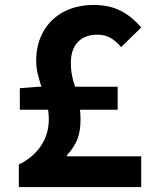

<svg xmlns="http://www.w3.org/2000/svg" viewBox="-20 -755 630 775"><path d="M177 -273Q177 -313 165 -353Q160 -370 155 -381Q140 -425 133 -453.5Q126 -482 126 -509Q126 -577 155.5 -628.5Q185 -680 237.5 -707.5Q290 -735 359 -735Q420 -735 466 -712Q512 -689 550 -644L469 -565Q448 -590 425 -602.5Q402 -615 373 -615Q323 -615 294.5 -585.5Q266 -556 266 -501Q266 -462 276 -428L282 -408Q294 -361 299.5 -333Q305 -305 305 -271Q305 -226 292.5 -193.5Q280 -161 250 -128V-124H550V0H56V-91Q111 -117 144 -164.5Q177 -212 177 -273ZM60 -399 136 -405H455V-312H60Z"/></svg>

Font: Merged Yaku Han JP
Style: Bold
Weight: 700
Designer: Ryoko NISHIZUKA 西塚涼子 (kana, bopomofo & ideographs); Paul D. Hunt (Latin, Greek & Cyrillic); Sandoll Communications 산돌커뮤니
Foundry: Adobe
Version: Version 2.004